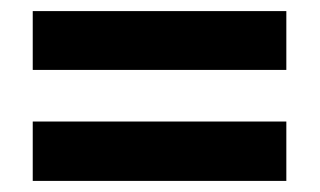

<svg xmlns="http://www.w3.org/2000/svg" viewBox="-20 -525 576 346"><path d="M39 -399V-505H496V-399ZM39 -199V-306H496V-199Z"/></svg>

Font: Noto Sans Thai SemiCondensed
Style: Bold
Weight: 700
Width: 4
Designer: Monotype Design Team
Foundry: Monotype Imaging Inc.
Version: Version 2.001